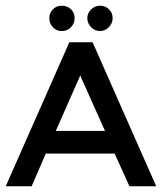

<svg xmlns="http://www.w3.org/2000/svg" viewBox="-20 -652 567 672"><path d="M304.1 -504.1 526.8 0H433L381.4 -114.4H140.2L90.7 0H0L222.7 -504.1ZM347.4 -193.8 260.8 -387.6 175.3 -193.8ZM152.6 -588.7Q152.6 -606.2 164.9 -619.1Q177.3 -632 195.9 -632Q215.5 -632 228.4 -619.6Q241.2 -607.2 241.2 -588.7Q241.2 -570.1 228.4 -556.7Q215.5 -543.3 195.9 -543.3Q177.3 -543.3 164.9 -556.7Q152.6 -570.1 152.6 -588.7ZM285.6 -588.7Q285.6 -606.2 299 -619.1Q312.4 -632 330.9 -632Q348.5 -632 361.3 -619.6Q374.2 -607.2 374.2 -588.7Q374.2 -570.1 360.8 -556.7Q347.4 -543.3 329.9 -543.3Q312.4 -543.3 299 -556.7Q285.6 -570.1 285.6 -588.7Z"/></svg>

Font: NATS
Style: Regular
Weight: 400
Designer: Purushoth Kumar Guthula
Foundry: Silicon Andhra, USA.
Version: Version 1.0.4; ttfautohint (v1.2.25-373a) -l 7 -r 28 -G 50 -